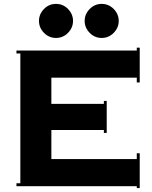

<svg xmlns="http://www.w3.org/2000/svg" viewBox="-20 -961 786 991"><path d="M442.9 -791.5Q417 -817.9 417 -853Q417 -888.2 442.9 -914.6Q468.8 -940.9 504.9 -940.9Q541 -940.9 566.9 -914.6Q592.8 -888.2 592.8 -853Q592.8 -817.9 566.9 -791.5Q541 -765.1 504.9 -765.1Q468.8 -765.1 442.9 -791.5ZM207 -791.5Q181.2 -817.9 181.2 -853Q181.2 -888.2 207 -914.6Q232.9 -940.9 269 -940.9Q305.2 -940.9 331.1 -914.6Q356.9 -888.2 356.9 -853Q356.9 -817.9 331.1 -791.5Q305.2 -765.1 269 -765.1Q232.9 -765.1 207 -791.5ZM64.9 0V-15.1H85V-685.1H64.9V-700.2H686V-714.8H701.2V-535.2H686V-560.1H245.1V-424.8H516.1V-439.9H530.8V-274.9H516.1V-290H245.1V-140.1H686V-169.9H701.2V9.8H686V0Z"/></svg>

Font: Copperplate CC
Style: Bold
Weight: 700
Designer: indestructible type*
Foundry: Cowboy Collective
Version: Version 1.000